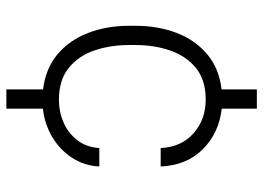

<svg xmlns="http://www.w3.org/2000/svg" viewBox="-129 -555 803 585"><g transform="rotate(90 272.5 -262.5)"><path d="M284.2 -40.5Q320.8 -40.5 353.3 -54.7Q385.7 -68.8 407 -96.2Q428.2 -123.5 431.2 -163.6H487.3Q484.9 -117.7 460.9 -80.8Q437 -43.9 397.9 -20.5Q358.9 2.9 311 8.3V119.6H252.4V7.8Q188.5 0 145.5 -36.1Q102.5 -72.3 80.6 -128.9Q58.6 -185.5 58.6 -253.9V-274.4Q58.6 -343.3 80.6 -399.9Q102.5 -456.5 145.8 -492.7Q189 -528.8 252.4 -536.1V-643.6H311V-536.6Q385.3 -528.3 434.6 -479Q483.9 -429.7 487.3 -350.6H431.2Q427.7 -414.6 385.5 -451.2Q343.3 -487.8 283.7 -487.8Q223.6 -487.8 187 -457.8Q150.4 -427.7 133.8 -379.2Q117.2 -330.6 117.2 -274.4V-253.9Q117.2 -197.8 133.5 -149.2Q149.9 -100.6 186.8 -70.6Q223.6 -40.5 284.2 -40.5Z"/></g></svg>

Font: Vazirmatn RD ExtraLight
Style: Regular
Weight: 200
Designer: Saber Rastikerdar
Foundry: Saber Rastikerdar
Version: Version 32.102